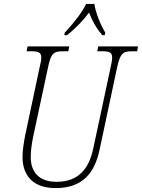

<svg xmlns="http://www.w3.org/2000/svg" viewBox="-20 -951 725 981"><path d="M311 -784 308 -771H322C369 -808 405 -847 435 -887C449 -848 473 -805 503 -771H515L518 -784C493 -826 469 -885 462 -931H420C398 -884 353 -830 311 -784ZM264 10C403 10 464 -68 489 -187L578 -605C594 -679 608 -689 655 -689H681L685 -714H482L477 -689H503C537 -689 553 -684 553 -657C553 -645 550 -628 545 -606L456 -190C436 -98 388 -22 269 -22C183 -22 137 -68 137 -149C137 -175 141 -213 150 -255L225 -605C240 -679 254 -689 302 -689H329L334 -714H121L116 -689H141C175 -689 191 -684 191 -657C191 -645 188 -629 182 -605L108 -256C101 -220 95 -180 95 -150C95 -50 153 10 264 10Z"/></svg>

Font: Noto Serif Condensed ExtraLight
Style: Italic
Weight: 200
Width: 3
Italic angle: -12°
Designer: Monotype Design Team
Foundry: Monotype Imaging Inc.
Version: Version 2.013